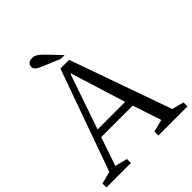

<svg xmlns="http://www.w3.org/2000/svg" viewBox="-246 -1052 1202 1202"><g transform="rotate(-45 355.0 -451.0)"><path d="M475 -246 538 -56 456 -35V0H714V-35L635 -56L396 -730H319L78 -56L-4 -35V0H213V-35L131 -56L196 -246ZM214 -296 340 -662H344L458 -296ZM397 -771 322 -850Q303 -870 290 -880.5Q277 -891 267.5 -896Q258 -901 250 -901.5Q242 -902 234 -902Q224 -902 217 -898.5Q210 -895 205.5 -890Q201 -885 199 -879Q197 -873 197 -868Q197 -857 202 -849Q207 -841 217.5 -834.5Q228 -828 245 -821Q262 -814 285 -804L364 -771Z"/></g></svg>

Font: GradeGX
Style: Regular
Weight: 100
Width: 1
Designer: Adam Twardoch
Foundry: Adam Twardoch
Version: Version 2.002; DEVELOPMENT